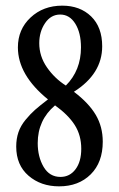

<svg xmlns="http://www.w3.org/2000/svg" viewBox="-20 -641 419 676"><path d="M188 15.1Q124 15.1 80.6 -22.2Q37.1 -59.6 37.1 -125Q37.1 -152.3 44.9 -175.3Q52.7 -198.2 69.8 -219Q86.9 -239.7 103.5 -254.4Q120.1 -269 148.9 -291Q43 -377 43 -474.1Q43 -537.6 87.6 -579.3Q132.3 -621.1 199.2 -621.1Q261.7 -621.1 300.8 -583.3Q339.8 -545.4 339.8 -478Q339.8 -380.9 240.2 -317.9Q292.5 -278.3 317.1 -236.6Q341.8 -194.8 341.8 -142.1Q341.8 -69.3 299.3 -27.1Q256.8 15.1 188 15.1ZM211.9 -339.8Q265.1 -393.1 265.1 -474.1Q265.1 -525.4 245.1 -557.6Q225.1 -589.8 191.9 -589.8Q159.2 -589.8 138.7 -559.6Q118.2 -529.3 118.2 -488.8Q118.2 -442.9 145.3 -403.8Q172.4 -364.7 211.9 -339.8ZM192.9 -18.1Q225.6 -18.1 245.8 -44.9Q266.1 -71.8 266.1 -117.2Q266.1 -164.6 243.2 -200.7Q220.2 -236.8 173.8 -270Q112.8 -218.3 112.8 -137.2Q112.8 -88.9 133.5 -53.5Q154.3 -18.1 192.9 -18.1Z"/></svg>

Font: Junicode SmCond
Style: Regular
Weight: 400
Width: 4
Designer: Peter S. Baker
Version: Version 2.206